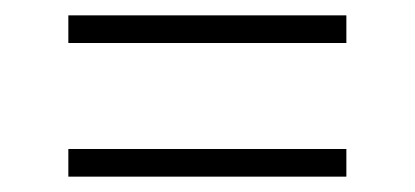

<svg xmlns="http://www.w3.org/2000/svg" viewBox="-20 -465 540 250"><path d="M431 -409H69V-445H431ZM431 -235H69V-271H431Z"/></svg>

Font: Iosevka Extralight
Style: Regular
Weight: 200
Monospace: yes
Designer: Belleve Invis
Foundry: Belleve Invis
Version: Version 32.0.1; ttfautohint (v1.8.4)